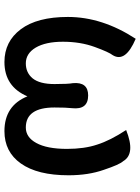

<svg xmlns="http://www.w3.org/2000/svg" viewBox="94 -698 617 844"><g transform="rotate(90 402.0 -275.5)"><path d="M252 13Q162 13 108 -59Q54 -131 54 -266Q54 -417 150 -564Q256 -519 222 -463Q209 -447 186 -384Q163 -321 163 -244Q163 -168 189 -124Q215 -81 258 -81Q299 -81 324 -111Q349 -142 349 -207Q349 -268 345 -288Q339 -355 399 -355Q463 -355 455 -284Q452 -259 452 -207Q452 -81 540 -81Q583 -81 608 -127Q634 -174 634 -262Q634 -339 615 -395Q597 -452 551 -522Q656 -564 688 -509Q703 -493 726 -424Q750 -356 750 -269Q750 -132 698 -59Q647 13 556 13Q444 13 403 -88Q360 13 252 13Z"/></g></svg>

Font: Swei Half Moon CJK SC
Style: Medium
Weight: 500
Version: Version 2.071